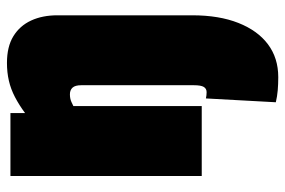

<svg xmlns="http://www.w3.org/2000/svg" viewBox="-154 -446 820 552"><g transform="rotate(-90 256.0 -170.0)"><path d="M488 -27Q488 50 466 105.5Q444 161 404.5 190.5Q365 220 310 220Q290 220 272.5 218.5Q255 217 238 213L249 12Q253 13 258 13.5Q263 14 267 14Q277 14 282 6Q287 -2 287 -23V-346Q287 -364 280 -371.5Q273 -379 261 -379Q255 -379 249.5 -378Q244 -377 238.5 -374.5Q233 -372 227 -369V0H26V-550H207V-508Q230 -525 253 -537Q276 -549 300 -554.5Q324 -560 351 -560Q398 -560 428 -541.5Q458 -523 473 -490.5Q488 -458 488 -415Z"/></g></svg>

Font: Georama SemiCondensed Black
Style: Regular
Weight: 900
Width: 4
Designer: Jean-Baptiste Levee
Foundry: Production Type
Version: Version 1.001